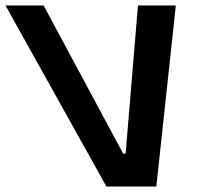

<svg xmlns="http://www.w3.org/2000/svg" viewBox="-86 -680 787 700"><path d="M555 -660 484 0H302L-66 -660H73L363 -120H372L417 -660Z"/></svg>

Font: Cairo
Style: Bold Italic
Weight: 700
Italic angle: -13°
Designer: Mohamed Gaber, Accademia di Belle Arti di Urbino and others
Foundry: Kief Type Foundry, Accademia di Belle Arti di Urbino and others
Version: Version 3.011